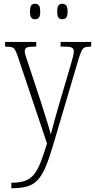

<svg xmlns="http://www.w3.org/2000/svg" viewBox="-20 -758 503 1017"><path d="M40 210Q86 210 114.5 199Q143 188 162 163.5Q181 139 196 99.5Q211 60 229 2L76 -454Q67 -480 60.5 -492.5Q54 -505 42.5 -508Q31 -511 9 -511H7V-536H172V-511H163Q131 -511 121 -505.5Q111 -500 111 -487Q111 -478 116.5 -460.5Q122 -443 132 -414L195 -223Q212 -169 227 -121.5Q242 -74 249 -46Q256 -75 266.5 -112Q277 -149 290 -195L356 -419Q362 -440 366.5 -457.5Q371 -475 371 -486Q371 -499 362 -505Q353 -511 320 -511H301V-536H463V-511H459Q439 -511 428.5 -506.5Q418 -502 411 -486.5Q404 -471 394 -438L261 12Q240 83 221 127.5Q202 172 178.5 196.5Q155 221 122.5 230Q90 239 43 239H40ZM310 -656Q297 -656 290 -664.5Q283 -673 283 -696Q283 -721 290 -729.5Q297 -738 310 -738Q323 -738 330.5 -729.5Q338 -721 338 -696Q338 -673 330.5 -664.5Q323 -656 310 -656ZM165 -656Q152 -656 145.5 -664.5Q139 -673 139 -696Q139 -721 145.5 -729.5Q152 -738 165 -738Q179 -738 186 -729.5Q193 -721 193 -696Q193 -673 186 -664.5Q179 -656 165 -656Z"/></svg>

Font: Noto Serif Condensed ExtraLight
Style: Regular
Weight: 200
Width: 3
Designer: Monotype Design Team
Foundry: Monotype Imaging Inc.
Version: Version 2.013; ttfautohint (v1.8.4.7-5d5b)